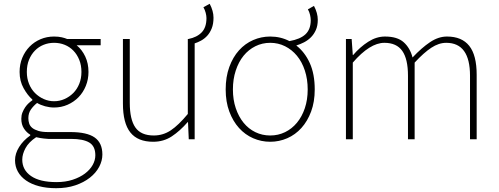

<svg xmlns="http://www.w3.org/2000/svg" viewBox="-20 -732 2622 1009"><path d="M275 257Q331 257 375.5 242Q420 227 452 202Q484 177 501 145Q518 113 518 80Q518 19 477.5 -9.5Q437 -38 349 -38H232Q202 -38 182 -44Q162 -50 150 -59.5Q138 -69 133.5 -82.5Q129 -96 129 -111Q129 -138 143 -157.5Q157 -177 175 -191Q193 -180 217 -173.5Q241 -167 264 -167Q302 -167 335 -181.5Q368 -196 392.5 -221Q417 -246 431 -280.5Q445 -315 445 -354Q445 -399 428 -435Q411 -471 383 -494H509V-527H333Q322 -532 304.5 -536Q287 -540 264 -540Q226 -540 193 -526Q160 -512 135.5 -487Q111 -462 97 -428Q83 -394 83 -354Q83 -306 104 -268.5Q125 -231 150 -209V-205Q141 -199 131 -190Q121 -181 112.5 -168.5Q104 -156 98 -141Q92 -126 92 -108Q92 -78 105.5 -57Q119 -36 139 -24V-20Q102 6 80.5 40.5Q59 75 59 110Q59 143 74 170Q89 197 117 216.5Q145 236 185 246.5Q225 257 275 257ZM264 -200Q236 -200 210 -211.5Q184 -223 164 -243Q144 -263 132.5 -291.5Q121 -320 121 -354Q121 -390 132.5 -418Q144 -446 163.5 -466Q183 -486 209 -496.5Q235 -507 264 -507Q294 -507 320 -496.5Q346 -486 365.5 -466Q385 -446 396.5 -417.5Q408 -389 408 -354Q408 -320 396.5 -291.5Q385 -263 365 -243Q345 -223 319 -211.5Q293 -200 264 -200ZM277 225Q189 225 143 193Q97 161 97 107Q97 78 114 46.5Q131 15 170 -11Q192 -6 210.5 -4Q229 -2 234 -2H354Q417 -2 449 17Q481 36 481 84Q481 110 467 135Q453 160 426.5 180Q400 200 362 212.5Q324 225 277 225Z M1082 -712 1049 -694Q1057 -680 1061 -664.5Q1065 -649 1065 -637Q1065 -588 1040 -562Q1015 -536 970 -527H967V-133Q918 -74 877.5 -47Q837 -20 788 -20Q721 -20 691.5 -62Q662 -104 662 -192V-527H626V-188Q626 -85 665 -36Q704 13 785 13Q840 13 883 -15.5Q926 -44 966 -90H968L972 0H1003V-504Q1019 -509 1036.5 -518.5Q1054 -528 1068.5 -543.5Q1083 -559 1092.5 -582.5Q1102 -606 1102 -639Q1102 -674 1082 -712Z M1630 -701 1598 -683Q1606 -669 1609.5 -653.5Q1613 -638 1613 -626Q1613 -578 1585.5 -552Q1558 -526 1501 -516Q1455 -540 1400 -540Q1353 -540 1310.5 -521.5Q1268 -503 1236 -467.5Q1204 -432 1185 -380Q1166 -328 1166 -262Q1166 -197 1185 -146Q1204 -95 1236 -59.5Q1268 -24 1310.5 -5.5Q1353 13 1400 13Q1447 13 1489.5 -5.5Q1532 -24 1564 -59.5Q1596 -95 1615 -146Q1634 -197 1634 -262Q1634 -343 1608 -400.5Q1582 -458 1537 -493Q1557 -499 1577.5 -509.5Q1598 -520 1614 -536Q1630 -552 1640 -574.5Q1650 -597 1650 -628Q1650 -663 1630 -701ZM1400 -20Q1358 -20 1322 -37.5Q1286 -55 1260 -87Q1234 -119 1219 -163.5Q1204 -208 1204 -262Q1204 -316 1219 -361.5Q1234 -407 1260 -439Q1286 -471 1322 -489Q1358 -507 1400 -507Q1442 -507 1478 -489Q1514 -471 1540.5 -439Q1567 -407 1582 -361.5Q1597 -316 1597 -262Q1597 -208 1582 -163.5Q1567 -119 1540.5 -87Q1514 -55 1478 -37.5Q1442 -20 1400 -20Z M1828 -527H1798V0H1834V-403Q1924 -507 2000 -507Q2064 -507 2094 -464.5Q2124 -422 2124 -334V0H2159V-403Q2207 -455 2246.5 -481Q2286 -507 2325 -507Q2450 -507 2450 -334V0H2485V-339Q2485 -442 2446 -491Q2407 -540 2329 -540Q2284 -540 2240 -510.5Q2196 -481 2148 -430Q2135 -480 2101.5 -510Q2068 -540 2003 -540Q1958 -540 1915 -512.5Q1872 -485 1836 -443H1834Z"/></svg>

Font: Spoqa Han Sans Neo Thin
Style: Regular
Weight: 100
Designer: [Spoqa Han Sans Neo] Dong-huui Kim  Younghwa Kang  Yujin Lee  [Noto Sans] Ryoko NISHIZUKA  (kana & ideographs); Paul D. 
Foundry: Spoqa (http://www.spoqa-han-sans.com)
Version: Version 1.100;hotconv 1.0.109;makeotfexe 2.5.65596